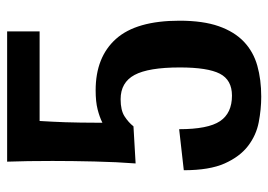

<svg xmlns="http://www.w3.org/2000/svg" viewBox="-127 -613 752 538"><g transform="rotate(-90 249.0 -344.0)"><path d="M460 -217Q460 -151 444.5 -107Q429 -63 401 -36.5Q373 -10 334 1Q295 12 247 12Q212 12 175.5 5Q139 -2 109 -25Q79 -48 60 -90.5Q41 -133 41 -205L156 -218Q156 -137 178.5 -103.5Q201 -70 250 -70Q294 -70 311.5 -104Q329 -138 329 -216Q329 -304 308 -343Q287 -382 240 -382Q209 -382 192 -371Q175 -360 164 -346L60 -340Q64 -391 65.5 -455Q67 -519 67 -573Q67 -611 66.5 -641.5Q66 -672 65 -700H430V-609H179Q178 -589 177 -572.5Q176 -556 175.5 -537.5Q175 -519 174.5 -494.5Q174 -470 174 -433Q190 -441 211.5 -446.5Q233 -452 265 -452Q358 -452 409 -395Q460 -338 460 -217Z"/></g></svg>

Font: CantoraOne
Style: Regular
Weight: 400
Designer: Pablo Impallari, Rodrigo Fuenzalida
Foundry: Pablo Impallari
Version: Version 1.001; ttfautohint (v0.8) -G 200 -r 50